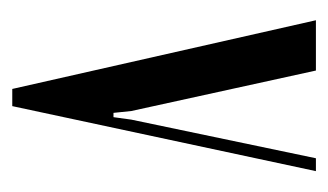

<svg xmlns="http://www.w3.org/2000/svg" viewBox="-131 -404 535 313"><g transform="rotate(90 136.5 -247.5)"><path d="M153 0H125L13 -495H95L161 -194L164 -165H171L175 -194L238 -495H259Z"/></g></svg>

Font: Moniqa SemBd Narrow Heading
Style: Regular
Weight: 600
Width: 4
Designer: Rajesh Rajput
Foundry: Rajesh Rajput
Version: Version 1.000